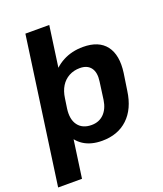

<svg xmlns="http://www.w3.org/2000/svg" viewBox="-164 -847 965 1134"><g transform="rotate(-20 319.0 -280.0)"><path d="M343 10Q273 10 226 -20.5Q179 -51 159 -107Q139 -163 149 -239L158 -303Q170 -380 206 -435.5Q242 -491 298 -520.5Q354 -550 424 -550Q523 -550 568 -491Q613 -432 598 -323L582 -217Q567 -108 504.5 -49Q442 10 343 10ZM132 -740H282L230 -368L153 180H3ZM316 -99Q363 -99 393.5 -129.5Q424 -160 432 -214L447 -324Q455 -379 433 -409Q411 -439 364 -439Q326 -439 295.5 -422.5Q265 -406 246 -375.5Q227 -345 221 -301L212 -240Q203 -174 231 -136.5Q259 -99 316 -99Z"/></g></svg>

Font: Pathway Extreme SemiCondensed
Style: Bold Italic
Weight: 700
Width: 4
Italic angle: -8°
Version: Version 1.001;gftools[0.9.26]